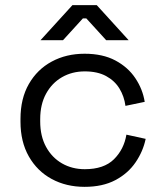

<svg xmlns="http://www.w3.org/2000/svg" viewBox="-20 -711 639 745"><path d="M308.2 14Q237 14 180.8 -16.4Q124.5 -46.8 92 -103.8Q59.5 -160.8 59.5 -238.8V-249.8Q59.5 -328.5 92 -385.1Q124.5 -441.8 180.8 -472.1Q237 -502.5 308.2 -502.5Q378.5 -502.5 427.6 -476.4Q476.8 -450.2 505.2 -407.5Q533.8 -364.8 541.5 -315.8L466.8 -300.2Q462 -337 443.5 -367.4Q425 -397.8 391.6 -415.9Q358.2 -434 309 -434Q259.8 -434 220.6 -411.5Q181.5 -389 158.8 -347.5Q136 -306 136 -248.5V-240Q136 -182.5 158.8 -141Q181.5 -99.5 220.6 -77Q259.8 -54.5 309 -54.5Q383.2 -54.5 422.1 -93Q461 -131.5 470.5 -188.5L545.2 -172.2Q535.2 -123.8 506 -81Q476.8 -38.2 427.6 -12.1Q378.5 14 308.2 14ZM224.5 -555H137.2L261 -691H355.5L479.2 -555H392L315 -639.5H301.5Z"/></svg>

Font: Space Grotesk Variable Light
Style: Regular
Weight: 300
Designer: Florian Karsten
Foundry: Florian Karsten
Version: Version 2.000